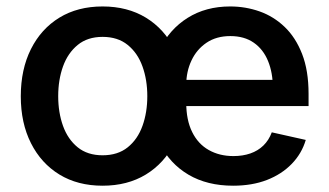

<svg xmlns="http://www.w3.org/2000/svg" viewBox="-20 -573 1034 604"><path d="M302.7 11.2Q224.6 11.2 167 -23.9Q109.4 -59.1 77.4 -122.6Q45.4 -186 45.4 -270Q45.4 -355 77.4 -418.7Q109.4 -482.4 167 -517.6Q224.6 -552.7 302.7 -552.7Q380.9 -552.7 438.7 -517.6Q496.6 -482.4 528.6 -418.7Q560.5 -355 560.5 -270Q560.5 -186 528.6 -122.6Q496.6 -59.1 438.7 -23.9Q380.9 11.2 302.7 11.2ZM302.7 -84.5Q350.6 -84.5 381.8 -109.6Q413.1 -134.8 428.2 -177Q443.4 -219.2 443.4 -270.5Q443.4 -321.8 428.2 -364Q413.1 -406.2 381.8 -431.6Q350.6 -457 302.7 -457Q255.4 -457 224.4 -431.6Q193.4 -406.2 178.2 -364Q163.1 -321.8 163.1 -270.5Q163.1 -219.2 178.2 -177Q193.4 -134.8 224.4 -109.6Q255.4 -84.5 302.7 -84.5ZM713.4 11.2Q631.8 11.2 573 -23.4Q514.2 -58.1 482.4 -121.1Q450.7 -184.1 450.7 -269.5Q450.7 -353.5 481.9 -417.2Q513.2 -481 570.3 -516.8Q627.4 -552.7 704.1 -552.7Q752.4 -552.7 796.6 -537.1Q840.8 -521.5 875.5 -488.3Q910.2 -455.1 930.4 -403.1Q950.7 -351.1 950.7 -277.8V-239.3H510.7V-321.8H892.1L838.4 -295.9Q838.4 -344.2 823.2 -381.1Q808.1 -418 778.3 -438.7Q748.5 -459.5 704.6 -459.5Q660.6 -459.5 629.6 -438.5Q598.6 -417.5 582.3 -382.6Q565.9 -347.7 565.9 -306.2V-249.5Q565.9 -195.3 584.5 -157.7Q603 -120.1 636.7 -101.1Q670.4 -82 714.4 -82Q743.7 -82 767.6 -90.3Q791.5 -98.6 808.6 -115.2Q825.7 -131.8 835 -156.7L941.9 -132.8Q929.2 -89.8 897.7 -57.4Q866.2 -24.9 819.6 -6.8Q772.9 11.2 713.4 11.2Z"/></svg>

Font: Inter
Style: 540
Weight: 540
Designer: Rasmus Andersson
Foundry: rsms
Version: Version 4.001;git-66647c0bb